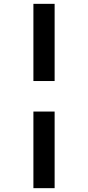

<svg xmlns="http://www.w3.org/2000/svg" viewBox="-20 -889 458 1000"><path d="M154 91V-308H264.5V91ZM154 -467V-869H264.5V-467Z"/></svg>

Font: Merriweather Sans Medium
Style: Regular
Weight: 500
Designer: Eben Sorkin
Foundry: Eben Sorkin
Version: Version 2.001